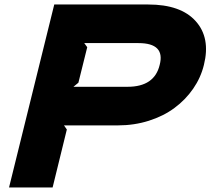

<svg xmlns="http://www.w3.org/2000/svg" viewBox="-20 -830 932 850"><path d="M687 -543Q711.9 -639.2 592.8 -639.2H353L366.2 -621.1L327.1 -463.9L305.2 -445.8H544.9Q664.1 -445.8 687 -543ZM882.8 -543Q869.1 -486.3 835.2 -437.3Q801.3 -388.2 752.4 -352.1Q703.6 -315.9 638.9 -295.4Q574.2 -274.9 502 -274.9H263.2L275.9 -256.8L212.9 0H20L220.2 -810.1H636.2Q780.3 -810.1 846.4 -736.3Q912.6 -662.6 882.8 -543Z"/></svg>

Font: Sinkin Sans 800 Black Italic
Style: Regular
Weight: 900
Italic angle: -112°
Designer: Keith Bates
Foundry: K-Type
Version: Sinkin Sans (version 1.0)  by Keith Bates   •   © 2014   www